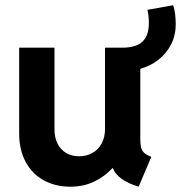

<svg xmlns="http://www.w3.org/2000/svg" viewBox="-20 -705 691 733"><path d="M53.2 -195.8V-522.9H188V-211.9Q188 -178.7 200.2 -155.5Q212.4 -132.3 233.6 -120.4Q254.9 -108.4 281.7 -108.4Q310.5 -108.4 333.3 -121.3Q356 -134.3 368.4 -158Q380.9 -181.6 380.9 -211.9V-522.9H447.8Q500 -523.4 524.2 -546.4Q548.3 -569.3 548.3 -617.2Q548.3 -644 543 -667.5L641.1 -685.1Q646.5 -669.9 648.7 -649.4Q650.9 -628.9 650.9 -612.3Q650.9 -570.3 633.1 -535.4Q615.2 -500.5 584.5 -476.6Q553.7 -452.6 515.6 -442.4V-173.3Q515.6 -152.8 519 -140.6Q522.5 -128.4 531.5 -120.6Q540.5 -112.8 557.6 -106.4L509.3 7.8Q429.2 -16.6 411.1 -62.5H408.7Q378.4 -29.8 337.9 -11Q297.4 7.8 248.5 7.8Q192.9 7.8 148.4 -15.9Q104 -39.6 78.6 -85.7Q53.2 -131.8 53.2 -195.8Z"/></svg>

Font: Reddit Sans
Style: Bold
Weight: 700
Designer: Stephen Hutchings
Foundry: Reddit
Version: Version 1.013